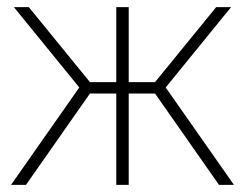

<svg xmlns="http://www.w3.org/2000/svg" viewBox="-20 -520 692 540"><path d="M342 -289H416L588 -500H630L446 -274L638 0H596L416 -257H342V0H307V-257H233L53 0H11L203 -274L19 -500H61L233 -289H307V-500H342Z"/></svg>

Font: Titillium Web[RUS by Daymarius]
Style: Regular
Weight: 200
Designer: Cyrillization by Daymarius
Foundry: Cyrillization by Daymarius
Version: Version 1.002 September 11, 2018